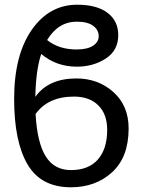

<svg xmlns="http://www.w3.org/2000/svg" viewBox="-20 -785 610 815"><path d="M155 -556Q132 -487 130 -374Q186 -452 304 -452Q397 -452 461.5 -394Q526 -336 526 -240Q526 -118 456 -54Q386 10 281 10Q154 10 97 -87Q40 -184 40 -365Q40 -551 114.5 -658Q189 -765 308 -765Q391 -765 436.5 -730.5Q482 -696 482 -636Q482 -571 429 -536.5Q376 -502 306 -502Q219 -502 155 -556ZM306 -693Q227 -693 180 -615Q230 -575 305 -575Q351 -575 375 -591Q399 -607 399 -631Q399 -658 375.5 -675.5Q352 -693 306 -693ZM281 -63Q356 -63 395.5 -108Q435 -153 435 -234Q435 -300 397.5 -337.5Q360 -375 294 -375Q184 -375 131 -301Q138 -178 174.5 -120.5Q211 -63 281 -63Z"/></svg>

Font: Advent Sans Logo
Style: Regular
Weight: 400
Designer: Types & Symbols
Foundry: Types & Symbols
Version: Version 1.002